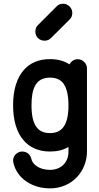

<svg xmlns="http://www.w3.org/2000/svg" viewBox="-20 -831 545 1053"><path d="M254.4 -506.8C195.8 -506.8 145 -487.3 109.4 -445.8C73.7 -404.3 51.8 -341.3 51.8 -253.4C51.8 -170.9 71.3 -107.4 106.4 -64.9C141.1 -22 191.9 0 254.4 0C291.5 0 328.6 -7.8 355.5 -25.4V0C355.5 65.9 308.6 100.6 254.4 100.6C190.9 100.6 155.8 66.4 151.9 39.6C146.5 16.6 127 0 101.6 0C74.2 0 51.8 23.9 51.8 48.8C51.8 52.7 52.2 56.6 53.2 61C73.2 148.9 157.2 202.1 254.4 202.1C376.5 202.1 457 106.4 457 0V-228V-253.4V-456.1C457 -482.4 434.1 -506.3 406.2 -506.3C385.3 -506.3 370.1 -494.1 360.8 -478C333 -497.1 294.9 -506.8 254.4 -506.8ZM327.1 -374C346.7 -348.1 355.5 -306.2 355.5 -253.4C355.5 -194.3 345.2 -157.2 327.6 -133.8C309.6 -109.9 283.7 -101.1 254.4 -101.1C224.6 -101.1 198.7 -109.4 181.2 -132.8C163.1 -155.8 152.8 -193.4 152.8 -253.4C152.8 -343.3 174.8 -405.3 254.4 -405.3C285.6 -405.3 311 -395 327.1 -374ZM311 -673.3 361.8 -724.1C371.6 -732.9 376.5 -745.1 376.5 -760.3C376.5 -787.6 353.5 -810.5 326.2 -810.5C311 -810.5 299.3 -805.7 290 -795.4L189 -694.3C178.7 -684.6 173.8 -672.4 173.8 -658.2C173.8 -629.4 195.3 -607.9 224.1 -607.9C238.3 -607.9 250.5 -612.8 260.3 -623Z"/></svg>

Font: LOB TGL 0-17
Style: Regular
Weight: 400
Designer: Peter Wiegel + adaptations and expanded glyphset by Studio LOB
Foundry: Peter Wiegel + adaptations and expanded glyphset by Studio LOB
Version: Version 1.003;Glyphs 3.1.2 (3151)